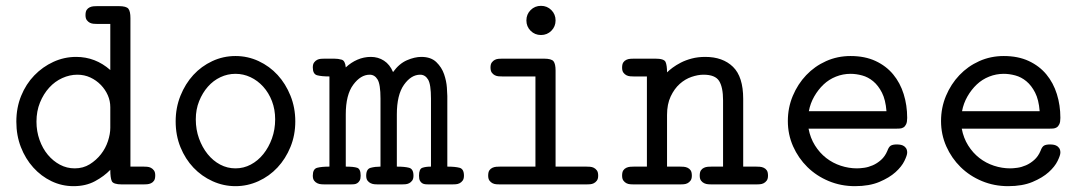

<svg xmlns="http://www.w3.org/2000/svg" viewBox="-20 -632 3715 658"><path d="M36 -215Q36 -263 52.5 -303.5Q69 -344 97.5 -373.5Q126 -403 163 -420Q200 -437 241 -437Q307 -437 358 -392V-550H313Q308 -550 301 -550.5Q294 -551 288 -554Q282 -557 277.5 -563Q273 -569 273 -580Q273 -592 277 -598Q281 -604 287.5 -607Q294 -610 301 -610.5Q308 -611 314 -611H387Q413 -611 420 -602Q427 -593 427 -570V-61H472Q477 -61 484 -60.5Q491 -60 497 -57Q503 -54 507.5 -48Q512 -42 512 -31Q512 -19 508 -13Q504 -7 497.5 -4Q491 -1 484 -0.5Q477 0 471 0H398Q368 0 363 -11.5Q358 -23 358 -50Q337 -28 305.5 -11Q274 6 232 6Q192 6 156.5 -11Q121 -28 94 -58Q67 -88 51.5 -128Q36 -168 36 -215ZM105 -215Q105 -182 115.5 -152.5Q126 -123 144 -101.5Q162 -80 185.5 -67.5Q209 -55 236 -55Q265 -55 287.5 -69Q310 -83 326 -103.5Q342 -124 350 -148.5Q358 -173 358 -194V-265Q358 -286 349.5 -305.5Q341 -325 325.5 -341Q310 -357 289.5 -366.5Q269 -376 245 -376Q219 -376 193.5 -364.5Q168 -353 148.5 -331.5Q129 -310 117 -280.5Q105 -251 105 -215Z M582 -216Q582 -263 598.5 -304Q615 -345 642.5 -375Q670 -405 707.5 -422.5Q745 -440 787 -440Q829 -440 866.5 -422.5Q904 -405 931.5 -375Q959 -345 975.5 -304Q992 -263 992 -216Q992 -169 975.5 -128.5Q959 -88 931 -58Q903 -28 865.5 -11Q828 6 787 6Q746 6 708.5 -11Q671 -28 643 -57.5Q615 -87 598.5 -127.5Q582 -168 582 -216ZM651 -223Q651 -188 662 -157.5Q673 -127 691.5 -104Q710 -81 734.5 -68Q759 -55 787 -55Q815 -55 839.5 -68Q864 -81 882.5 -104Q901 -127 912 -157.5Q923 -188 923 -223Q923 -257 912 -285.5Q901 -314 882 -335Q863 -356 838.5 -367.5Q814 -379 787 -379Q760 -379 735.5 -367.5Q711 -356 692.5 -335Q674 -314 662.5 -285.5Q651 -257 651 -223Z M1052 -30Q1052 -53 1067 -57Q1082 -61 1109 -61V-370Q1082 -370 1067 -374Q1052 -378 1052 -401Q1052 -412 1056.5 -418Q1061 -424 1067 -427Q1073 -430 1080 -430.5Q1087 -431 1093 -431H1125Q1139 -431 1151 -427.5Q1163 -424 1165 -401Q1183 -418 1205 -427.5Q1227 -437 1251 -437Q1276 -437 1296 -424Q1316 -411 1327 -385Q1348 -414 1374.5 -425.5Q1401 -437 1424 -437Q1457 -437 1475.5 -419Q1494 -401 1502 -377.5Q1510 -354 1511.5 -332Q1513 -310 1513 -303V-61Q1540 -61 1555 -57Q1570 -53 1570 -30Q1570 -19 1565.5 -13Q1561 -7 1555 -4Q1549 -1 1542 -0.5Q1535 0 1529 0H1449Q1444 0 1438 -0.5Q1432 -1 1427 -4Q1422 -7 1419 -13Q1416 -19 1416 -30Q1416 -53 1427.5 -57Q1439 -61 1457 -61V-294Q1457 -343 1447 -359.5Q1437 -376 1420 -376Q1389 -376 1364.5 -341.5Q1340 -307 1340 -240V-61Q1367 -61 1382 -57Q1397 -53 1397 -30Q1397 -19 1392.5 -13Q1388 -7 1382 -4Q1376 -1 1369 -0.5Q1362 0 1356 0H1276Q1271 0 1264 -0.5Q1257 -1 1250.5 -4Q1244 -7 1239.5 -13Q1235 -19 1235 -30Q1235 -53 1250.5 -57Q1266 -61 1284 -61V-294Q1284 -343 1274 -359.5Q1264 -376 1247 -376Q1216 -376 1190.5 -341.5Q1165 -307 1165 -240V-61Q1192 -61 1204 -57Q1216 -53 1216 -30Q1216 -19 1212.5 -13Q1209 -7 1204 -4Q1199 -1 1193 -0.5Q1187 0 1181 0H1093Q1088 0 1081 -0.5Q1074 -1 1067.5 -4Q1061 -7 1056.5 -13Q1052 -19 1052 -30Z M1784 -562Q1784 -583 1798.5 -597.5Q1813 -612 1834 -612Q1855 -612 1869.5 -597.5Q1884 -583 1884 -562Q1884 -541 1869.5 -526.5Q1855 -512 1834 -512Q1813 -512 1798.5 -526.5Q1784 -541 1784 -562ZM1653 -30Q1653 -42 1657 -48Q1661 -54 1667.5 -57Q1674 -60 1681 -60.5Q1688 -61 1694 -61H1815V-370H1702Q1696 -370 1689 -370.5Q1682 -371 1676 -374Q1670 -377 1665.5 -383Q1661 -389 1661 -401Q1661 -412 1665.5 -418Q1670 -424 1676 -427Q1682 -430 1689 -430.5Q1696 -431 1702 -431H1844Q1870 -431 1877 -422Q1884 -413 1884 -390V-61H1989Q1995 -61 2002 -60.5Q2009 -60 2015 -57Q2021 -54 2025.5 -48Q2030 -42 2030 -30Q2030 -19 2025.5 -13Q2021 -7 2015 -4Q2009 -1 2002 -0.5Q1995 0 1989 0H1694Q1688 0 1681 -0.5Q1674 -1 1668 -4Q1662 -7 1657.5 -13Q1653 -19 1653 -30Z M2112 -30Q2112 -42 2116 -48Q2120 -54 2126.5 -57Q2133 -60 2140 -60.5Q2147 -61 2153 -61H2197V-370H2152Q2147 -370 2140 -370.5Q2133 -371 2127 -374Q2121 -377 2116.5 -383Q2112 -389 2112 -400Q2112 -412 2116 -418Q2120 -424 2126.5 -427Q2133 -430 2140 -430.5Q2147 -431 2153 -431H2226Q2256 -431 2261 -419.5Q2266 -408 2266 -384Q2273 -391 2285 -400Q2297 -409 2313.5 -417.5Q2330 -426 2351 -431.5Q2372 -437 2397 -437Q2457 -437 2492 -403Q2527 -369 2527 -293V-61H2571Q2577 -61 2584 -60.5Q2591 -60 2597.5 -57Q2604 -54 2608 -48Q2612 -42 2612 -30Q2612 -19 2607.5 -13Q2603 -7 2597 -4Q2591 -1 2584 -0.5Q2577 0 2572 0H2419Q2414 0 2407 -0.5Q2400 -1 2393.5 -4Q2387 -7 2382.5 -13Q2378 -19 2378 -30Q2378 -42 2382 -48Q2386 -54 2392.5 -57Q2399 -60 2406 -60.5Q2413 -61 2419 -61H2458V-288Q2458 -333 2444.5 -354.5Q2431 -376 2391 -376Q2372 -376 2350 -368.5Q2328 -361 2309.5 -344.5Q2291 -328 2278.5 -301.5Q2266 -275 2266 -238V-61H2310Q2316 -61 2323 -60.5Q2330 -60 2336.5 -57Q2343 -54 2347 -48Q2351 -42 2351 -30Q2351 -19 2346.5 -13Q2342 -7 2336 -4Q2330 -1 2323 -0.5Q2316 0 2311 0H2152Q2147 0 2140 -0.5Q2133 -1 2127 -4Q2121 -7 2116.5 -13Q2112 -19 2112 -30Z M2680 -217Q2680 -263 2697 -303.5Q2714 -344 2743 -374.5Q2772 -405 2811 -422.5Q2850 -440 2895 -440Q2944 -440 2980.5 -423Q3017 -406 3041 -377Q3065 -348 3077 -309.5Q3089 -271 3089 -228Q3089 -214 3085.5 -206.5Q3082 -199 3076.5 -195.5Q3071 -192 3064 -191.5Q3057 -191 3049 -191H2751Q2757 -159 2773 -133.5Q2789 -108 2811.5 -90.5Q2834 -73 2861.5 -64Q2889 -55 2917 -55Q2927 -55 2941.5 -57Q2956 -59 2971 -65.5Q2986 -72 2999.5 -84Q3013 -96 3021 -115Q3026 -129 3033 -133Q3040 -137 3054 -137Q3056 -137 3062 -136.5Q3068 -136 3074 -133.5Q3080 -131 3084.5 -125Q3089 -119 3089 -109Q3089 -100 3079.5 -80.5Q3070 -61 3049 -42Q3028 -23 2993.5 -8.5Q2959 6 2910 6Q2862 6 2820 -11.5Q2778 -29 2747 -59.5Q2716 -90 2698 -130.5Q2680 -171 2680 -217ZM3018 -251Q3015 -290 3002.5 -314.5Q2990 -339 2972.5 -353.5Q2955 -368 2934.5 -373.5Q2914 -379 2895 -379Q2869 -379 2845 -369.5Q2821 -360 2802.5 -342.5Q2784 -325 2770.5 -301.5Q2757 -278 2752 -251Z M3205 -217Q3205 -263 3222 -303.5Q3239 -344 3268 -374.5Q3297 -405 3336 -422.5Q3375 -440 3420 -440Q3469 -440 3505.5 -423Q3542 -406 3566 -377Q3590 -348 3602 -309.5Q3614 -271 3614 -228Q3614 -214 3610.5 -206.5Q3607 -199 3601.5 -195.5Q3596 -192 3589 -191.5Q3582 -191 3574 -191H3276Q3282 -159 3298 -133.5Q3314 -108 3336.5 -90.5Q3359 -73 3386.5 -64Q3414 -55 3442 -55Q3452 -55 3466.5 -57Q3481 -59 3496 -65.5Q3511 -72 3524.5 -84Q3538 -96 3546 -115Q3551 -129 3558 -133Q3565 -137 3579 -137Q3581 -137 3587 -136.5Q3593 -136 3599 -133.5Q3605 -131 3609.5 -125Q3614 -119 3614 -109Q3614 -100 3604.5 -80.5Q3595 -61 3574 -42Q3553 -23 3518.5 -8.5Q3484 6 3435 6Q3387 6 3345 -11.5Q3303 -29 3272 -59.5Q3241 -90 3223 -130.5Q3205 -171 3205 -217ZM3543 -251Q3540 -290 3527.5 -314.5Q3515 -339 3497.5 -353.5Q3480 -368 3459.5 -373.5Q3439 -379 3420 -379Q3394 -379 3370 -369.5Q3346 -360 3327.5 -342.5Q3309 -325 3295.5 -301.5Q3282 -278 3277 -251Z"/></svg>

Font: CMU Typewriter Custom
Style: Regular
Weight: 500
Monospace: yes
Version: Version 0.7.0